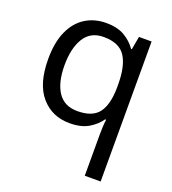

<svg xmlns="http://www.w3.org/2000/svg" viewBox="-142 -653 898 1000"><g transform="rotate(20 307.5 -153.0)"><path d="M442 11Q442 -7 443 -31Q444 -55 447 -72H441Q418 -38 377.5 -14Q337 10 273 10Q176 10 115.5 -59.5Q55 -129 55 -267Q55 -359 83 -421Q111 -483 161 -514.5Q211 -546 276 -546Q339 -546 379 -522Q419 -498 443 -463H447L460 -536H530V240H442ZM290 -63Q373 -63 407.5 -108.5Q442 -154 443 -248V-266Q443 -368 409 -420.5Q375 -473 288 -473Q216 -473 181 -416.5Q146 -360 146 -265Q146 -170 181.5 -116.5Q217 -63 290 -63Z"/></g></svg>

Font: oriya15
Style: Book
Weight: 400
Designer: Jelle Bosma - Monotype Design Team
Foundry: Monotype Imaging Inc.
Version: Version 2.003